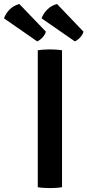

<svg xmlns="http://www.w3.org/2000/svg" viewBox="-99 -934 436 958"><path d="M89.5 -683Q103.5 -685.5 120.2 -686.5Q137 -687.5 149.5 -687.5Q163.5 -687.5 179.8 -686.5Q196 -685.5 210.5 -683V0Q196 2.5 179.8 3.5Q163.5 4.5 149.5 4.5Q137 4.5 120.2 3.5Q103.5 2.5 89.5 0ZM-2.5 -914 130 -776Q125.5 -760.5 113 -747Q100.5 -733.5 86.5 -727.5L-79 -842.5Q-70.5 -867 -50.8 -886.8Q-31 -906.5 -2.5 -914ZM185.5 -914 317.5 -776Q313.5 -761 301 -747.2Q288.5 -733.5 274.5 -727.5L108.5 -842.5Q117.5 -867 137.2 -886.8Q157 -906.5 185.5 -914Z"/></svg>

Font: Signika Medium
Style: Regular
Weight: 500
Designer: Anna Giedry
Foundry: Anna Giedry
Version: Version 2.000